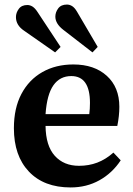

<svg xmlns="http://www.w3.org/2000/svg" viewBox="-20 -809 583 843"><path d="M290 14Q173 14 107 -55.5Q41 -125 41 -246Q41 -334 74 -396.5Q107 -459 166 -492.5Q225 -526 302 -526Q394 -526 449 -476Q504 -426 504 -340Q504 -300 495 -256H180Q181 -169 220.5 -125Q260 -81 327 -81Q370 -81 407 -95Q444 -109 478 -139L510 -105Q473 -49 416.5 -17.5Q360 14 290 14ZM180 -308H372Q375 -331 375 -357Q375 -475 293 -475Q243 -475 214.5 -434.5Q186 -394 180 -308ZM386 -579 258 -678Q223 -705 223 -736Q223 -755 235.5 -772Q248 -789 274 -789Q286 -789 297 -782Q308 -775 318 -758L409 -603ZM222 -579 86 -674Q50 -698 50 -734Q50 -753 62.5 -770Q75 -787 100 -787Q112 -787 123 -780Q134 -773 145 -756L246 -603Z"/></svg>

Font: Literata 36pt SemiBold
Style: Regular
Weight: 600
Designer: Latin by Veronika Burian and Jose Scaglione. Greek by Irene Vlachou. Cyrillic by Vera Evstafieva.
Foundry: TypeTogether
Version: Version 3.002